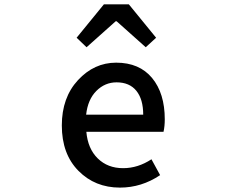

<svg xmlns="http://www.w3.org/2000/svg" viewBox="-20 -854 1040 887"><path d="M534.2 12.7Q418.9 12.7 342.3 -64.9Q265.6 -142.6 265.6 -274.4Q265.6 -403.3 340.3 -483.9Q415 -564.5 516.6 -564.5Q624 -564.5 682.6 -493.7Q741.2 -422.9 741.2 -302.7Q741.2 -270.5 735.4 -245.1H378.9Q385.7 -167 431.6 -122.1Q477.5 -77.1 548.8 -77.1Q617.2 -77.1 679.7 -118.2L719.7 -44.9Q633.8 12.7 534.2 12.7ZM377.9 -324.2H641.6Q641.6 -395.5 609.9 -434.6Q578.1 -473.6 518.6 -473.6Q464.8 -473.6 425.3 -434.1Q385.7 -394.5 377.9 -324.2ZM334 -679.7 460 -834H575.2L701.2 -679.7L653.3 -635.7L518.6 -755.9H514.6L379.9 -635.7Z"/></svg>

Font: Gen Shin Gothic Monospace Medium
Style: Regular
Weight: 500
Designer: [Source Han Sans]
Ryoko NISHIZUKA  (kana & ideographs); Paul D. Hunt (Latin, Greek & Cyrillic); Wenlong ZHANG  (bopomofo
Version: Version 1.002.20150607